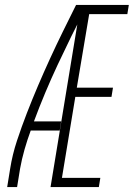

<svg xmlns="http://www.w3.org/2000/svg" viewBox="-20 -755 540 775"><path d="M9 0 21 -74Q30 -131 48.5 -187Q67 -243 88.5 -298.5Q110 -354 133.5 -409Q157 -464 182 -518.5Q207 -573 233.5 -627Q260 -681 287 -735H305L304 -727L323 -718Q266 -607 213 -494Q160 -381 117 -265H227L221 -228H104Q90 -190 79 -151.5Q68 -113 61 -74L49 0ZM184 0 305 -735H500L494 -698H340L290 -401H436L430 -364H284L230 -37H385L379 0Z"/></svg>

Font: Iosevka Curly XLtObl
Style: Regular
Weight: 200
Italic angle: -9°
Monospace: yes
Designer: Belleve Invis
Foundry: Belleve Invis
Version: Version 11.1.0; ttfautohint (v1.8.3)